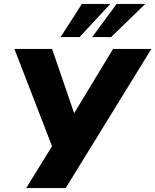

<svg xmlns="http://www.w3.org/2000/svg" viewBox="-20 -953 787 973"><path d="M113 0 262 -242 251 -193 53 -705H244L358 -373H352L553 -705H747L313 0ZM287 -765 395 -933H539L383 -765ZM447 -765 571 -933H716L543 -765Z"/></svg>

Font: Nunito Sans 7pt SemiCondensed Black
Style: Italic
Weight: 900
Width: 4
Italic angle: -9°
Designer: Vernon Adams
Foundry: Vernon Adams
Version: Version 3.101;gftools[0.9.27]